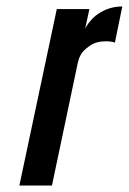

<svg xmlns="http://www.w3.org/2000/svg" viewBox="-20 -575 399 595"><path d="M336 -443C328 -446 319 -447 309 -447C293 -447 273 -445 254 -430C231 -414 225 -397 221 -380L141 0H40L156 -547H257L244 -486C247 -493 257 -510 276 -526C295 -541 322 -555 359 -555Z"/></svg>

Font: League Gothic Italic
Style: Regular
Weight: 400
Designer: Tyler Finck
Foundry: The League of Moveable Type
Version: Version 1.001;PS 001.001;hotconv 1.0.56;makeotf.lib2.0.21325